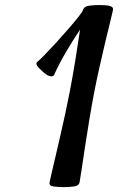

<svg xmlns="http://www.w3.org/2000/svg" viewBox="-20 -747 507 775"><path d="M236.8 8.3Q217.8 8.3 197.5 5.9Q177.2 3.4 180.2 -11.7Q181.6 -19.5 188 -46.6Q194.3 -73.7 203.6 -113.3Q212.9 -152.8 223.4 -198.7Q233.9 -244.6 243.9 -290.5Q253.9 -336.4 261.2 -375Q273.4 -437.5 284.4 -506.1Q295.4 -574.7 303.2 -627.4Q274.9 -585.9 245.8 -536.1Q216.8 -486.3 198.7 -445.3Q195.3 -437.5 183.6 -439.2Q171.9 -440.9 157.2 -453.6Q134.8 -473.1 129.4 -482.7Q124 -492.2 130.4 -497.1Q139.2 -503.9 159.7 -524.9Q180.2 -545.9 205.8 -574Q231.4 -602.1 255.6 -629.9Q279.8 -657.7 296.4 -678.7Q313 -699.7 314.9 -706.5Q319.3 -721.7 340.3 -724.1Q361.3 -726.6 379.4 -726.6Q391.6 -726.6 405.5 -725.8Q419.4 -725.1 428.7 -720.9Q438 -716.8 436 -706.5Q435.5 -702.1 427.2 -668.9Q418.9 -635.7 407 -585.9Q395 -536.1 382.6 -480.5Q370.1 -424.8 360.4 -375Q351.1 -326.7 341.3 -268.1Q331.5 -209.5 323.2 -154.5Q314.9 -99.6 309.1 -60.5Q303.2 -21.5 301.3 -11.7Q298.3 3.4 277.1 5.9Q255.9 8.3 236.8 8.3Z"/></svg>

Font: Dai Banna SIL
Style: Bold Italic
Weight: 700
Italic angle: -11°
Designer: Victor Gaultney
Foundry: SIL International
Version: Version 4.000